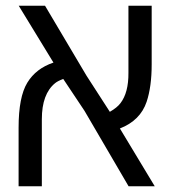

<svg xmlns="http://www.w3.org/2000/svg" viewBox="-20 -650 605 670"><path d="M509.3 -629.9V-425.3Q509.3 -347.7 491.7 -294.9Q469.7 -229.5 398.4 -201.7L520 0H428.7L274.9 -263.2L200.7 -374.5Q181.2 -367.2 172.4 -359.9Q126 -322.3 126 -233.9V0H44.9V-204.6Q44.9 -311.5 75.2 -361.3Q105.5 -411.1 166.5 -431.6L45.4 -629.9H137.2L281.7 -386.2L363.3 -259.8Q388.7 -274.4 400.4 -290Q428.7 -326.7 428.2 -396V-629.9Z"/></svg>

Font: OpenSansHebrew-Regular
Style: Regular
Weight: 400
Foundry: Ascender Corporation, Yanek Iontef
Version: Version 2.001;PS 002.001;hotconv 1.0.70;makeotf.lib2.5.58329